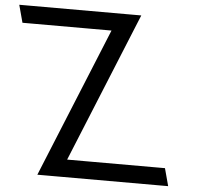

<svg xmlns="http://www.w3.org/2000/svg" viewBox="-150 -795 906 870"><g transform="rotate(5 302.5 -360.0)"><path d="M-35.8 -660H329.2L76.7 -42L51.4 20H86.4H126.4H606.4H646.4L624.9 -60H584.9H179.9L432.3 -678L457.7 -740H422.7H382.7H-57.3H-97.3L-75.8 -660Z"/></g></svg>

Font: Nordica Advanced
Style: RegularLObl
Weight: 300
Version: Version 1.07